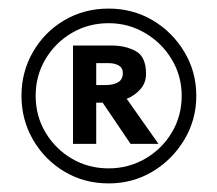

<svg xmlns="http://www.w3.org/2000/svg" viewBox="-20 -829 506 447"><path d="M437 -606Q437 -550 409 -503.5Q381 -457 335 -429.5Q289 -402 233 -402Q176 -402 130 -429.5Q84 -457 57 -503.5Q30 -550 30 -606Q30 -662 57 -708.5Q84 -755 130 -782Q176 -809 233 -809Q289 -809 335 -782Q381 -755 409 -708.5Q437 -662 437 -606ZM403 -606Q403 -652 380 -690.5Q357 -729 318 -752Q279 -775 233 -775Q186 -775 147.5 -752.5Q109 -730 86 -691.5Q63 -653 63 -606Q63 -559 86 -520.5Q109 -482 147.5 -459.5Q186 -437 233 -437Q279 -437 318 -459.5Q357 -482 380 -520.5Q403 -559 403 -606ZM150 -723H240Q272 -723 296 -710Q320 -697 320 -657Q320 -636 306.5 -621Q293 -606 275 -599L349 -494H284L219 -590H204V-494H150ZM204 -682V-631H226Q244 -631 255 -637.5Q266 -644 266 -659Q266 -671 256.5 -676.5Q247 -682 233 -682Z"/></svg>

Font: Rosario SemiBold
Style: Regular
Weight: 600
Designer: Hector Gatti
Foundry: Omnibus Type
Version: Version 1.101; ttfautohint (v1.8.1.43-b0c9)